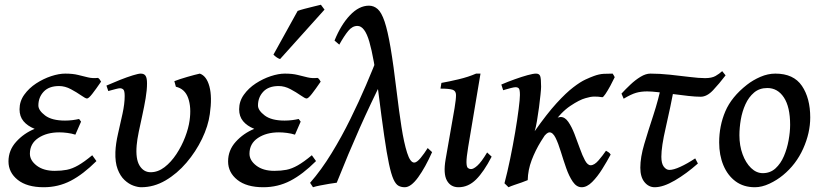

<svg xmlns="http://www.w3.org/2000/svg" viewBox="-20 -766 3451 806"><path d="M404.3 -423.3Q382.3 -391.1 367.2 -371.8Q352.1 -352.5 345.2 -352.5Q338.9 -352.5 320.6 -365.5Q302.2 -378.4 277.6 -391.6Q252.9 -404.8 228 -404.8Q185.5 -404.8 163.3 -381.1Q141.1 -357.4 141.1 -323.2Q141.1 -302.7 169.4 -281.2Q197.8 -259.8 252.9 -259.8Q268.6 -259.8 284.2 -261.7Q299.8 -263.7 312 -266.6L320.3 -255.4L296.4 -200.7Q281.2 -205.6 262.9 -208Q244.6 -210.4 229 -210.4Q176.3 -210.4 140.9 -186.8Q105.5 -163.1 105.5 -120.6Q105.5 -92.8 134 -70.8Q162.6 -48.8 210 -48.8Q237.8 -48.8 260.5 -53.2Q283.2 -57.6 308.1 -71.8Q333 -85.9 367.2 -114.3L384.8 -89.8Q329.1 -34.2 276.9 -7.1Q224.6 20 163.6 20Q93.3 20 54.4 -11Q15.6 -42 15.6 -88.4Q15.6 -135.3 47.9 -170.9Q80.1 -206.5 125.5 -225.1Q95.2 -237.3 78.6 -257.3Q62 -277.3 62 -307.1Q62 -340.8 81.8 -368.4Q101.6 -396 131.8 -415.8Q162.1 -435.5 194.8 -446.3Q227.5 -457 253.9 -457Q285.6 -457 307.9 -451.4Q330.1 -445.8 349.4 -441.2Q368.7 -436.5 391.1 -439Q395.5 -437 398.4 -432.6Q401.4 -428.2 404.3 -423.3Z M860.8 -287.1Q854 -236.8 828.1 -183.1Q802.2 -129.4 762.9 -83.3Q723.6 -37.1 674.8 -8.5Q626 20 572.8 20Q558.6 20 539.6 13.2Q520.5 6.3 502.7 -10.3Q484.9 -26.9 473.9 -55.7Q462.9 -84.5 464.4 -127.9Q465.8 -163.1 475.6 -205.3Q485.4 -247.6 494.4 -289.1Q503.4 -330.6 503.4 -362.8Q503.4 -384.8 497.8 -390.1Q492.2 -395.5 483.4 -395.5Q478 -395.5 466.1 -392.3Q454.1 -389.2 444.3 -386.5Q434.6 -383.8 434.6 -383.8L426.8 -406.7Q454.6 -418.9 484.1 -430.7Q513.7 -442.4 537.4 -449.7Q561 -457 570.8 -457Q585 -457 591.1 -447.8Q597.2 -438.5 597.2 -416Q597.2 -388.2 591.3 -353.3Q585.4 -318.4 577.4 -282Q569.3 -245.6 562.5 -212.6Q555.7 -179.7 553.7 -155.8Q548.8 -98.6 565.9 -70.8Q583 -43 612.3 -43Q643.1 -43 670.7 -64.2Q698.2 -85.4 720.5 -119.1Q742.7 -152.8 757.1 -190.4Q771.5 -228 775.9 -260.3Q783.7 -315.4 770 -354.2Q756.3 -393.1 718.3 -401.9L711.9 -425.3Q732.9 -433.6 765.9 -443.1Q798.8 -452.6 818.8 -457Q847.2 -447.3 859.1 -403.1Q871.1 -358.9 860.8 -287.1Z M1326.2 -423.3Q1304.2 -391.1 1289.1 -371.8Q1273.9 -352.5 1267.1 -352.5Q1260.7 -352.5 1242.4 -365.5Q1224.1 -378.4 1199.5 -391.6Q1174.8 -404.8 1149.9 -404.8Q1107.4 -404.8 1085.2 -381.1Q1063 -357.4 1063 -323.2Q1063 -302.7 1091.3 -281.2Q1119.6 -259.8 1174.8 -259.8Q1190.4 -259.8 1206.1 -261.7Q1221.7 -263.7 1233.9 -266.6L1242.2 -255.4L1218.3 -200.7Q1203.1 -205.6 1184.8 -208Q1166.5 -210.4 1150.9 -210.4Q1098.1 -210.4 1062.7 -186.8Q1027.3 -163.1 1027.3 -120.6Q1027.3 -92.8 1055.9 -70.8Q1084.5 -48.8 1131.8 -48.8Q1159.7 -48.8 1182.4 -53.2Q1205.1 -57.6 1230 -71.8Q1254.9 -85.9 1289.1 -114.3L1306.6 -89.8Q1251 -34.2 1198.7 -7.1Q1146.5 20 1085.4 20Q1015.1 20 976.3 -11Q937.5 -42 937.5 -88.4Q937.5 -135.3 969.7 -170.9Q1002 -206.5 1047.4 -225.1Q1017.1 -237.3 1000.5 -257.3Q983.9 -277.3 983.9 -307.1Q983.9 -340.8 1003.7 -368.4Q1023.4 -396 1053.7 -415.8Q1084 -435.5 1116.7 -446.3Q1149.4 -457 1175.8 -457Q1207.5 -457 1229.7 -451.4Q1252 -445.8 1271.2 -441.2Q1290.5 -436.5 1313 -439Q1317.4 -437 1320.3 -432.6Q1323.2 -428.2 1326.2 -423.3ZM1342.3 -725.6 1155.8 -518.1Q1142.6 -522 1127.9 -536.6L1229.5 -720.2Q1239.7 -724.1 1258.3 -729Q1276.9 -733.9 1295.9 -738.5Q1314.9 -743.2 1327.1 -746.1Z M1793.9 -127.4Q1765.6 -63.5 1735.4 -21.7Q1705.1 20 1679.2 20Q1664.1 20 1652.6 13.7Q1641.1 7.3 1631.6 -13.7Q1622.1 -34.7 1612.8 -78.4Q1603.5 -122.1 1592.8 -196.3Q1582 -270.5 1567.9 -383.3Q1549.8 -523.9 1530.5 -590.6Q1511.2 -657.2 1480.5 -657.2Q1459 -657.2 1441.7 -636Q1424.3 -614.7 1404.3 -578.6L1384.3 -595.7Q1411.1 -662.1 1449.2 -702.1Q1487.3 -742.2 1528.8 -742.2Q1549.3 -742.2 1565.4 -728Q1581.5 -713.9 1594.5 -675.5Q1607.4 -637.2 1619.6 -565.7Q1631.8 -494.1 1645.5 -378.9Q1654.8 -300.8 1665.3 -233.4Q1675.8 -166 1689 -124.8Q1702.1 -83.5 1718.8 -83.5Q1729.5 -83.5 1745.4 -102.5Q1761.2 -121.6 1775.4 -144.5ZM1588.9 -437.5Q1536.6 -333 1489.7 -227.8Q1442.9 -122.6 1393.6 1Q1381.3 2.4 1362.3 5.6Q1343.3 8.8 1324.5 12.5Q1305.7 16.1 1293.9 20L1281.7 1.5Q1329.1 -52.7 1371.8 -122.6Q1414.6 -192.4 1450.9 -266.4Q1487.3 -340.3 1516.4 -408.4Q1545.4 -476.6 1565.4 -527.3Q1571.3 -521 1576.4 -501.2Q1581.5 -481.4 1585 -461.9Q1588.4 -442.4 1588.9 -437.5Z M2043.9 -108.4Q2011.2 -44.9 1978.5 -12.5Q1945.8 20 1904.8 20Q1871.6 20 1856 -8.3Q1840.3 -36.6 1850.6 -96.7L1888.2 -312Q1894.5 -350.1 1894.3 -367.4Q1894 -384.8 1879.6 -389.4Q1865.2 -394 1829.1 -394L1833 -418Q1863.8 -423.3 1905 -433.1Q1946.3 -442.9 1978.5 -457H1997.1L1945.3 -148.4Q1938 -104.5 1938.2 -85.4Q1938.5 -66.4 1943.6 -61.5Q1948.7 -56.6 1956.1 -56.2Q1966.8 -55.2 1983.9 -70.6Q2001 -85.9 2024.9 -126Z M2560.5 -441.9Q2552.7 -425.3 2542 -405.5Q2531.2 -385.7 2521.7 -371.6Q2512.2 -357.4 2508.3 -357.9Q2491.2 -360.8 2474.9 -360.6Q2458.5 -360.4 2438 -354Q2412.6 -347.2 2374 -321.3Q2335.4 -295.4 2297.4 -242.2Q2273.9 -210 2250.7 -172.4Q2227.5 -134.8 2211.9 -93.8Q2196.3 -52.7 2195.3 -9.8Q2186.5 -5.9 2170.4 -0.2Q2154.3 5.4 2138.4 10.7Q2122.6 16.1 2114.7 20L2097.7 3.4Q2109.9 -42.5 2121.6 -99.1Q2133.3 -155.8 2142.6 -210.7Q2151.9 -265.6 2157.2 -307.9Q2162.6 -350.1 2162.6 -367.2Q2162.6 -389.6 2158 -394.8Q2153.3 -399.9 2144.5 -399.9Q2138.2 -399.9 2125.7 -396.7Q2113.3 -393.6 2102.8 -390.4Q2092.3 -387.2 2092.3 -387.2L2084.5 -411.1Q2111.8 -422.9 2141.1 -433.3Q2170.4 -443.8 2194.3 -450.4Q2218.3 -457 2230 -457Q2243.7 -457 2247.6 -446.8Q2251.5 -436.5 2251.5 -401.9Q2251.5 -393.1 2249 -368.9Q2246.6 -344.7 2242.7 -314.9Q2238.8 -285.2 2234.1 -258.1Q2229.5 -231 2224.6 -215.3Q2276.4 -289.1 2316.4 -332.8Q2356.4 -376.5 2386.5 -399.4Q2416.5 -422.4 2437.7 -432.1Q2459 -441.9 2472.7 -446.8Q2495.1 -455.1 2514.4 -456.1Q2533.7 -457 2551.8 -457Q2555.2 -452.6 2557.1 -448.7Q2559.1 -444.8 2560.5 -441.9ZM2543.5 -117.2Q2527.8 -87.9 2507.8 -55.9Q2487.8 -23.9 2465.8 -2Q2443.8 20 2421.9 20Q2400.4 20 2384.5 -3.2Q2368.7 -26.4 2356.7 -60.8Q2344.7 -95.2 2334.2 -129.6Q2323.7 -164.1 2312.3 -187.3Q2300.8 -210.4 2286.6 -210.4Q2275.9 -210.4 2259.5 -188Q2243.2 -165.5 2227.8 -134.8Q2212.4 -104 2204.6 -79.1Q2204.6 -79.1 2195.3 -80.1Q2186 -81.1 2181.6 -89.8Q2210 -152.3 2234.6 -189.5Q2259.3 -226.6 2279.1 -244.9Q2298.8 -263.2 2312.5 -269Q2326.2 -274.9 2333.5 -274.9Q2351.6 -274.9 2365.7 -254.4Q2379.9 -233.9 2391.6 -203.6Q2403.3 -173.3 2414.1 -143.1Q2424.8 -112.8 2435.8 -92.5Q2446.8 -72.3 2459.5 -72.3Q2475.1 -72.3 2492.9 -93Q2510.7 -113.8 2523.9 -133.3Q2529.8 -129.9 2534.7 -126.7Q2539.6 -123.5 2543.5 -117.2Z M3025.9 -449.7Q2999.5 -415 2973.6 -387.5Q2947.8 -359.9 2921.4 -359.9Q2899.9 -359.9 2869.4 -363.3Q2838.9 -366.7 2805.9 -371.1Q2772.9 -375.5 2743.9 -378.9Q2714.8 -382.3 2696.8 -382.3Q2670.4 -382.3 2649.7 -376.2Q2628.9 -370.1 2598.1 -351.6L2588.9 -373Q2606 -391.6 2626.7 -411.1Q2647.5 -430.7 2669.2 -443.8Q2690.9 -457 2710.4 -457Q2749 -457 2792.5 -452.4Q2835.9 -447.8 2875.2 -442.9Q2914.6 -438 2939.9 -438Q2967.8 -438 2983.6 -447Q2999.5 -456.1 3011.7 -467.3ZM2909.7 -79.6Q2861.8 -37.1 2813 -8.5Q2764.2 20 2728.5 20Q2703.1 20 2685.5 -1.5Q2668 -22.9 2668 -62Q2668 -105.5 2684.6 -161.4Q2701.2 -217.3 2722.7 -282.5Q2744.1 -347.7 2758.8 -418L2813.5 -415Q2793 -309.1 2774.7 -230Q2756.3 -150.9 2756.3 -107.9Q2756.3 -79.6 2766.6 -66.2Q2776.9 -52.7 2790 -52.7Q2807.6 -52.7 2835.9 -65.7Q2864.3 -78.6 2898.4 -101.1Z M3381.3 -272.9Q3381.3 -208 3351.6 -141.8Q3321.8 -75.7 3267.1 -30.8Q3241.7 -9.8 3210 5.1Q3178.2 20 3148.9 20Q3101.6 20 3068.1 -4.6Q3034.7 -29.3 3016.8 -72Q2999 -114.7 2999 -168Q2999 -237.8 3024.9 -298.6Q3050.8 -359.4 3115.7 -410.2Q3140.6 -429.7 3172.1 -443.4Q3203.6 -457 3234.9 -457Q3311.5 -457 3346.4 -405.5Q3381.3 -354 3381.3 -272.9ZM3296.9 -242.2Q3296.9 -316.9 3270.8 -356.7Q3244.6 -396.5 3201.2 -396.5Q3168 -396.5 3145.5 -377.4Q3123 -358.4 3109.4 -328.4Q3095.7 -298.3 3089.8 -263.9Q3084 -229.5 3084 -198.2Q3084 -154.8 3097.2 -118.7Q3110.4 -82.5 3132.8 -60.8Q3155.3 -39.1 3182.1 -39.1Q3213.4 -39.1 3235.4 -59.1Q3257.3 -79.1 3270.8 -110.6Q3284.2 -142.1 3290.5 -177.2Q3296.9 -212.4 3296.9 -242.2Z"/></svg>

Font: Gentium Book Plus
Style: Italic
Weight: 400
Italic angle: -8°
Designer: Victor Gaultney, Annie Olsen, Iska Routamaa, Becca Hirsbrunner
Foundry: SIL International
Version: Version 6.101